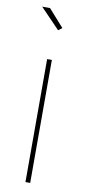

<svg xmlns="http://www.w3.org/2000/svg" viewBox="-85 -764 358 798"><g transform="rotate(10 94.0 -365.0)"><path d="M26 -730H59L124 -657L108 -645ZM84 0V-519H104V0Z"/></g></svg>

Font: Raleway-v4020 Thin
Style: Regular
Weight: 250
Designer: Matt McInerney, Pablo Impallari, Rodrigo Fuenzalida
Foundry: Matt McInerney, Pablo Impallari, Rodrigo Fuenzalida
Version: Version 4.020;PS 004.020;hotconv 1.0.88;makeotf.lib2.5.64775